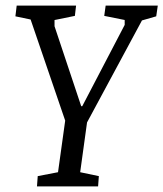

<svg xmlns="http://www.w3.org/2000/svg" viewBox="-20 -668 585 688"><path d="M112.5 0 115.2 -36.9 187.9 -50.9 213.6 -235.8 89.7 -598.1 35.2 -609.5 39.8 -648H252.6L248.3 -611.1L175.4 -596.2V-574L271 -287.4H274.7L426.8 -578.8V-596.4L353.5 -611.1L358.6 -648H545.4L539.8 -609.5L488.7 -594.8L291.9 -229.3L267.3 -50.9L334.2 -36.9L331.5 0Z"/></svg>

Font: Faustina Light
Style: Italic
Weight: 300
Italic angle: -8°
Designer: Alfonso Garcia
Foundry: http://www.omnibus-type.com
Version: Version 1.200